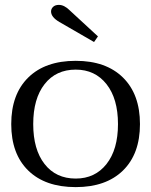

<svg xmlns="http://www.w3.org/2000/svg" viewBox="-20 -756 620 786"><path d="M223 -666Q189 -686 189 -709Q189 -720 197.5 -728Q206 -736 221 -736Q243 -736 265 -714L381 -607L365 -584ZM26 -248Q26 -370 95.5 -438.5Q165 -507 290 -507Q414 -507 483.5 -438.5Q553 -370 553 -248Q553 -126 483.5 -58Q414 10 290 10Q165 10 95.5 -58Q26 -126 26 -248ZM463 -248Q463 -352 416 -411.5Q369 -471 290 -471Q209 -471 162.5 -411.5Q116 -352 116 -248Q116 -144 162.5 -84.5Q209 -25 290 -25Q369 -25 416 -84.5Q463 -144 463 -248Z"/></svg>

Font: Trirong
Style: Regular
Weight: 400
Designer: Katatrad Team
Foundry: CadsonDemak
Version: Version 1.001